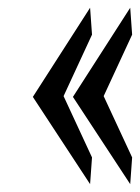

<svg xmlns="http://www.w3.org/2000/svg" viewBox="-20 -468 358 491"><path d="M317.9 -65.4 313 2.9 166.5 -220.2 313 -448.2 317.9 -379.4 245.1 -222.2ZM215.3 -65.4 210.4 2.9 64 -220.2 210.4 -448.2 215.3 -379.4 142.6 -222.2Z"/></svg>

Font: Meera
Style: Regular
Weight: 400
Designer: Hussain KH and Suresh P for Swathanthra Malayalam Computing (SMC)
Version: Version 7.0.0+20221109